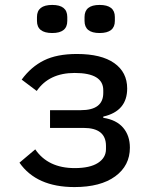

<svg xmlns="http://www.w3.org/2000/svg" viewBox="-20 -747 640 779"><path d="M192 -613Q130 -613 130 -662V-678Q130 -727 192 -727Q253 -727 253 -678V-662Q253 -613 192 -613ZM384 -613Q323 -613 323 -662V-678Q323 -727 384 -727Q446 -727 446 -678V-662Q446 -613 384 -613ZM282 12Q128 12 59 -87L123 -141Q175 -65 283 -65Q345 -65 377.5 -86Q410 -107 410 -142V-155Q410 -228 319 -228H183V-300H308Q399 -300 399 -370V-381Q399 -451 283 -451Q179 -451 129 -378L68 -424Q106 -476 158.5 -502Q211 -528 292 -528Q391 -528 443.5 -491Q496 -454 496 -388Q496 -296 399 -274V-269Q452 -261 479.5 -229Q507 -197 507 -148Q507 -75 447.5 -31.5Q388 12 282 12Z"/></svg>

Font: IBM Plex Mono Text
Style: Regular
Weight: 450
Designer: Mike Abbink, Paul van der Laan, Pieter van Rosmalen
Foundry: Bold Monday
Version: Version 2.000